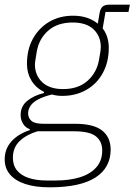

<svg xmlns="http://www.w3.org/2000/svg" viewBox="-27 -587 574 819"><path d="M445 51Q445 89 429 119Q413 149 380.5 170Q348 191 299 201.5Q250 212 185 212Q122 212 79.5 197.5Q37 183 15 156.5Q-7 130 -7 93Q-7 48 22 16Q51 -16 100 -32V-36Q82 -42 71.5 -59Q61 -76 61 -96Q61 -134 89.5 -157Q118 -180 160 -190L161 -195Q126 -212 107 -243.5Q88 -275 88 -314Q88 -377 114 -423Q140 -469 184 -494.5Q228 -520 285 -520Q318 -520 344.5 -511Q371 -502 390 -486L398 -532Q401 -550 410.5 -558.5Q420 -567 438 -567H527L521 -536H423L411 -466Q424 -449 430.5 -428Q437 -407 437 -384Q437 -322 411.5 -275.5Q386 -229 341 -203.5Q296 -178 239 -178Q226 -178 215.5 -179.5Q205 -181 194 -184Q142 -171 117.5 -151Q93 -131 93 -103Q93 -84 107 -71.5Q121 -59 158 -59H292Q373 -59 409 -30Q445 -1 445 51ZM409 55Q409 16 382 -5.5Q355 -27 288 -27H133Q86 -13 57 14.5Q28 42 28 86Q28 119 46 140.5Q64 162 96.5 172.5Q129 183 173 183H209Q270 183 314.5 169Q359 155 384 126.5Q409 98 409 55ZM242 -207Q306 -207 345.5 -241.5Q385 -276 395 -330Q400 -356 401.5 -368Q403 -380 403 -386Q403 -432 372.5 -461.5Q342 -491 283 -491Q219 -491 179.5 -457Q140 -423 130 -368Q126 -343 124 -331Q122 -319 122 -312Q122 -266 153 -236.5Q184 -207 242 -207Z"/></svg>

Font: IBM Plex Sans ExtraLight
Style: Italic
Weight: 250
Italic angle: -11.31°
Designer: Mike Abbink, Paul van der Laan, Pieter van Rosmalen
Foundry: Bold Monday
Version: Version 3.201